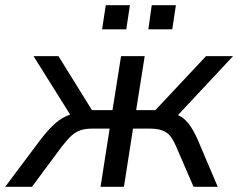

<svg xmlns="http://www.w3.org/2000/svg" viewBox="-63 -719 917 739"><path d="M-43 0 91 -179Q124 -222 150.5 -245Q177 -268 207 -278L66 -503H162L291 -295H370L403 -503H494L461 -295H535L730 -503H834L622 -276Q645 -266 663 -243Q681 -220 699 -179L775 0H682L615 -155Q598 -196 576 -210Q554 -224 514 -224H449L414 0H324L359 -224H294Q266 -224 247.5 -218Q229 -212 212.5 -197Q196 -182 175 -155L60 0ZM508 -606 521 -699H614L600 -606ZM330 -606 344 -699H437L423 -606Z"/></svg>

Font: Mulish Medium
Style: Italic
Weight: 500
Italic angle: -9°
Designer: Vernon Adams
Foundry: Vernon Adams
Version: Version 3.603; ttfautohint (v1.8.3)